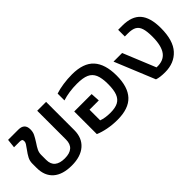

<svg xmlns="http://www.w3.org/2000/svg" viewBox="26 -1104 1669 1669"><g transform="rotate(-45 860.0 -270.0)"><path d="M53 -192V-245Q53 -277 67 -304.5Q81 -332 108 -368Q126 -392 134 -405.5Q142 -419 142 -432Q142 -447 135 -452.5Q128 -458 110 -458H41L50 -540H176Q252 -540 252 -467Q252 -436 240.5 -412Q229 -388 206 -352Q184 -320 172.5 -296Q161 -272 161 -244V-183Q161 -129 193 -103Q225 -77 285 -77Q408 -77 408 -186V-540H517V-193Q517 -97 455.5 -43.5Q394 10 285 10Q172 10 112.5 -42.5Q53 -95 53 -192Z M631 -30V-308H845L850 -225H736V-94Q782 -77 846 -77Q906 -77 941 -95.5Q976 -114 992 -155.5Q1008 -197 1008 -268Q1008 -343 990 -384.5Q972 -426 931.5 -444Q891 -462 818 -462Q720 -462 639 -436V-520Q681 -534 735.5 -542Q790 -550 845 -550Q984 -550 1048.5 -479.5Q1113 -409 1113 -268Q1113 -129 1048.5 -59.5Q984 10 846 10Q785 10 728.5 -1Q672 -12 631 -30Z M1331 -3 1179 -373H1285L1408 -73Q1493 -69 1532.5 -122Q1572 -175 1572 -287Q1572 -353 1560 -390Q1548 -427 1520 -442.5Q1492 -458 1441 -458H1403V-540H1455Q1570 -540 1623.5 -478.5Q1677 -417 1677 -288Q1677 -136 1610.5 -63Q1544 10 1431 10Q1367 10 1331 -3Z"/></g></svg>

Font: Kanit
Style: Regular
Weight: 400
Designer: Katatrad Team
Foundry: Cadson Demak
Version: Version 1.001